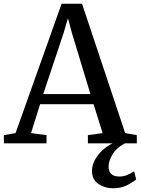

<svg xmlns="http://www.w3.org/2000/svg" viewBox="-34 -769 754 1030"><path d="M49.5 -55 296.5 -749H406L637.5 -55L700 -44V0H437.5V-44L516.5 -55L468 -210H181L132.5 -55L215.5 -44V0H-13L-13.5 -44ZM451 -264.5 352 -591.5 330.5 -671 306.5 -589.5 198 -264.5ZM572 241Q528.5 241 494 217.8Q459.5 194.5 459.5 148Q459.5 104 493.8 60.8Q528 17.5 585 -7L613 -11L651.5 -7Q598 16 573.2 54Q548.5 92 548.5 124Q548.5 178 606 178Q629 178 647.8 170Q666.5 162 685.5 150L696.5 194Q673.5 212 643.5 226.5Q613.5 241 572 241Z"/></svg>

Font: Merriweather Text
Style: Regular
Weight: 400
Designer: Eben Sorkin
Foundry: Eben Sorkin
Version: Version 2.100; ttfautohint (v1.7.19-72a1) -l 8 -r 50 -G 200 